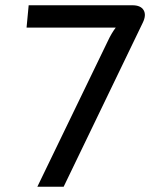

<svg xmlns="http://www.w3.org/2000/svg" viewBox="-20 -710 571 730"><path d="M89 -690H483Q515 -690 526 -671.5Q537 -653 523 -624L222 0H122L390 -554Q404 -584 420 -605H81Z"/></svg>

Font: Exo 2.0 Medium
Style: Italic
Weight: 500
Italic angle: -8°
Designer: Natanael Gama
Version: Version 1.001;PS 001.001;hotconv 1.0.70;makeotf.lib2.5.58329